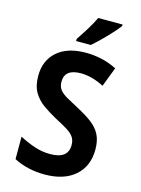

<svg xmlns="http://www.w3.org/2000/svg" viewBox="-138 -1011 805 1098"><g transform="rotate(15 265.0 -462.0)"><path d="M237 10Q189 10 143.5 0Q98 -10 55 -32V-165Q103 -140 147 -125.5Q191 -111 238 -111Q344 -111 344 -192Q344 -222 329.5 -241.5Q315 -261 286.5 -278Q258 -295 216 -317Q176 -339 139.5 -364.5Q103 -390 80 -428Q57 -466 57 -526Q57 -617 117.5 -670.5Q178 -724 288 -724Q331 -724 377 -714.5Q423 -705 471 -681L427 -566Q385 -587 352 -595Q319 -603 290 -603Q194 -603 194 -528Q194 -499 208.5 -480.5Q223 -462 251.5 -446Q280 -430 323 -407Q374 -380 409.5 -353.5Q445 -327 463.5 -291.5Q482 -256 482 -203Q482 -104 417 -47Q352 10 237 10ZM215 -787Q240 -824 263.5 -862Q287 -900 303 -934H447V-925Q433 -906 407.5 -878Q382 -850 353.5 -822Q325 -794 302 -774H215Z"/></g></svg>

Font: Noto Sans Mono Condensed
Style: Bold
Weight: 700
Width: 3
Designer: Monotype Design Team
Foundry: Monotype Imaging Inc.
Version: Version 2.014